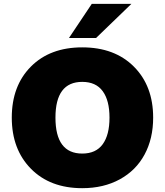

<svg xmlns="http://www.w3.org/2000/svg" viewBox="-20 -962 854 994"><path d="M336.9 -765.1 455.1 -941.9H660.2L477.1 -765.1ZM41 -353Q41 -517.6 139.9 -617.2Q238.8 -716.8 405.8 -716.8Q573.7 -716.8 673.3 -616.9Q772.9 -517.1 772.9 -353Q772.9 -244.6 728.5 -162.1Q684.1 -79.6 600.3 -33.7Q516.6 12.2 405.8 12.2Q239.3 12.2 140.1 -88.4Q41 -189 41 -353ZM267.1 -353Q267.1 -167 405.8 -167Q476.6 -167 511.7 -215.3Q546.9 -263.7 546.9 -353Q546.9 -441.9 511.7 -490Q476.6 -538.1 405.8 -538.1Q267.1 -538.1 267.1 -353Z"/></svg>

Font: Mulish ExtraBlack
Style: Regular
Weight: 1000
Designer: Vernon Adams
Foundry: Vernon Adams
Version: Version 3.603; ttfautohint (v1.8.3)